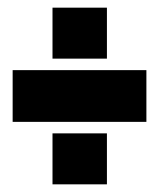

<svg xmlns="http://www.w3.org/2000/svg" viewBox="-20 -601 415 501"><path d="M117 -448H259V-581H117ZM362 -418H13V-283H362ZM117 -120H259V-253H117Z"/></svg>

Font: Queering Heavy
Style: Bold
Weight: 900
Designer: Adam Naccarato
Foundry: adamnac
Version: Version 2.000;hotconv 1.0.109;makeotfexe 2.5.65596